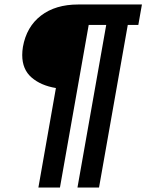

<svg xmlns="http://www.w3.org/2000/svg" viewBox="-20 -726 677 855"><path d="M247 109 375 -615H453L325 109H421L549 -615H596L612 -706H328Q227 -706 162.5 -656.5Q98 -607 82 -517Q79 -498 79 -481Q79 -417 120.5 -381Q162 -345 229 -334L151 109Z"/></svg>

Font: Geom SemiBold
Style: Bold Italic
Weight: 600
Italic angle: -10°
Version: Version 1.102